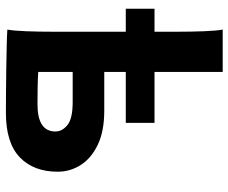

<svg xmlns="http://www.w3.org/2000/svg" viewBox="-82 -690 777 653"><g transform="rotate(90 306.5 -363.5)"><path d="M87.9 -156.2V-576.7Q87.9 -627 86.2 -669.4Q84.5 -711.9 80.6 -732.4H224.6V-329.6H356.4Q426.3 -329.6 472.2 -307.6Q518.1 -285.6 541 -249.8Q564 -213.9 564 -170.9Q564 -89.4 514.9 -42.2Q465.8 4.9 363.8 4.9Q337.9 4.9 298.3 4.6Q258.8 4.4 216.3 3.7Q173.8 2.9 137.2 2.2Q100.6 1.5 80.6 0Q84.5 -20.5 86.2 -63.2Q87.9 -106 87.9 -156.2ZM224.6 -222.2V-105Q249.5 -103.5 277.8 -103Q306.2 -102.5 334.5 -102.5Q427.2 -102.5 427.2 -163.6Q427.2 -186.5 405.3 -204.3Q383.3 -222.2 327.1 -222.2ZM9.8 -402.8V-500.5H397.9V-402.8Z"/></g></svg>

Font: Andika
Style: Bold
Weight: 700
Designer: Victor Gaultney, Annie Olsen, Julie Remington, Don Collingsworth, Eric Hays, Becca Hirsbrunner
Foundry: SIL International
Version: Version 6.101